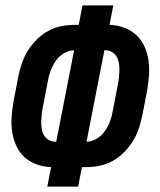

<svg xmlns="http://www.w3.org/2000/svg" viewBox="-20 -690 590 710"><path d="M155 0 169 -72Q140 -73 114.5 -82.5Q89 -92 70 -109.5Q51 -127 40 -151.5Q29 -176 25 -203Q21 -230 23 -258.5Q25 -287 30 -315L48 -408Q53 -432 61 -456Q69 -480 83 -502.5Q97 -525 116 -544Q135 -563 158 -575.5Q181 -588 206 -593Q231 -598 255 -598H271L285 -670H399L385 -598Q414 -597 439.5 -587.5Q465 -578 484 -560.5Q503 -543 514 -518.5Q525 -494 529 -467Q533 -440 531 -411.5Q529 -383 524 -355L506 -262Q501 -238 493 -214Q485 -190 471 -167.5Q457 -145 438 -126Q419 -107 396 -94.5Q373 -82 348 -77Q323 -72 299 -72H283L269 0ZM300 -166Q319 -166 337.5 -177Q356 -188 368 -205.5Q380 -223 387 -242Q394 -261 397 -280L415 -373Q418 -387 419.5 -400.5Q421 -414 421.5 -427.5Q422 -441 420 -454.5Q418 -468 412 -479Q406 -490 395 -497Q384 -504 370 -504H366ZM188 -166 254 -504Q235 -504 216.5 -493Q198 -482 186 -464.5Q174 -447 167 -428Q160 -409 157 -390L139 -297Q136 -283 134.5 -269.5Q133 -256 132.5 -242.5Q132 -229 134 -215.5Q136 -202 142 -191Q148 -180 159 -173Q170 -166 184 -166Z"/></svg>

Font: Lode Term
Style: Bold Italic
Weight: 700
Italic angle: -11°
Monospace: yes
Designer: Belleve Invis
Foundry: Belleve Invis
Version: Version 29.2.0